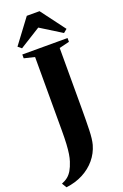

<svg xmlns="http://www.w3.org/2000/svg" viewBox="-243 -1034 822 1282"><g transform="rotate(-20 168.0 -393.0)"><path d="M-29.5 158Q-4 148 14 133.5Q32 119 45.5 96Q59 73 70.5 37.5Q77.5 16.5 82 -12Q86.5 -40.5 88.8 -80.5Q91 -120.5 91 -175.5V-698L16.5 -716V-743H338V-716L266 -698.5V-271.5Q266 -181 264 -116.2Q262 -51.5 252 -15Q236.5 40 200.2 83.5Q164 127 110.5 155Q57 183 -9.5 191ZM29 -782.5 4 -803 133 -975.5H223.5L352.5 -803L327.5 -782.5L178 -875.5Z"/></g></svg>

Font: Merriweather 120pt ExtraBold
Style: Regular
Weight: 800
Version: Version 2.100